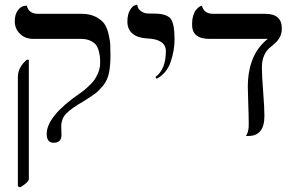

<svg xmlns="http://www.w3.org/2000/svg" viewBox="-20 -579 1244 819"><path d="M65.9 220.2 56.2 215.8V-251Q56.2 -291 94.2 -324.2H103V184.1Q103 198.2 65.9 220.2ZM241.2 -38.1Q241.2 -35.2 241.7 -23.2Q242.2 -11.2 242.2 -2.9Q242.2 30.3 208 29.8Q179.2 29.8 179.2 -7.8Q179.2 -83 319.8 -180.2Q327.6 -185.1 339.4 -194.6Q351.1 -204.1 367.9 -220.9Q384.8 -237.8 396 -262Q407.2 -286.1 407.2 -310.1Q407.2 -327.1 406 -338.1Q404.8 -349.1 400.4 -364.5Q396 -379.9 387.9 -389.4Q379.9 -398.9 364 -406Q348.1 -413.1 325.2 -413.1H122.1Q86.9 -413.1 64.9 -435.1Q43 -457 43 -487.8Q43 -516.6 55.4 -533.7Q67.9 -550.8 81.1 -553.2L94.2 -555.2Q102.1 -520 143.1 -520H329.1Q363.3 -520 387.7 -507.6Q412.1 -495.1 424.1 -479Q436 -462.9 442.6 -435.5Q449.2 -408.2 450.2 -390.1Q451.2 -372.1 451.2 -344.2Q451.2 -298.3 444.6 -267.1Q438 -235.8 419.4 -213.4Q400.9 -190.9 386 -179.9Q371.1 -168.9 337.9 -147.9Q284.7 -117.2 262.9 -95.2Q241.2 -73.2 241.2 -38.1Z M648.4 -243.2 642.6 -250Q687.5 -283.2 687.5 -360.8Q687.5 -411.6 608.4 -415Q567.4 -417 545.4 -435.5Q523.4 -454.1 523.4 -486.8Q523.4 -516.6 533.9 -534.9Q544.4 -553.2 555.2 -556.2L565.4 -559.1Q567.4 -541 580.6 -532Q593.8 -522.9 604.7 -522Q615.7 -521 636.7 -521Q689.9 -521 707.3 -500Q724.6 -479 724.6 -411.1Q724.6 -364.3 708 -315.2Q691.4 -266.1 648.4 -243.2Z M1097.2 -291Q1097.2 -256.8 1102.5 -188.5Q1107.9 -120.1 1107.9 -85Q1107.9 1 1040 1H1029.3Q1041.5 -17.1 1041 -48.8Q1041 -82 1039.1 -133.5Q1037.1 -185.1 1037.1 -207Q1037.1 -346.2 1122.1 -413.1H874Q798.8 -413.1 799.3 -474.1Q799.3 -495.1 803.7 -510.5Q808.1 -525.9 814.2 -533.9Q820.3 -542 826.2 -546.9Q832 -551.8 836.4 -553.2L841.3 -554.2Q850.1 -520 890.1 -520H1112.3Q1182.1 -520 1182.1 -458Q1182.1 -435.1 1173.1 -419.4Q1164.1 -403.8 1152.1 -393.8Q1140.1 -383.8 1127.7 -372.8Q1115.2 -361.8 1106.2 -341.3Q1097.2 -320.8 1097.2 -291Z"/></svg>

Font: Linux Libertine Capitals
Style: Small Caps
Weight: 400
Designer: Philipp H. Poll
Foundry: Philipp H. Poll
Version: Version 5.1.3